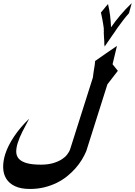

<svg xmlns="http://www.w3.org/2000/svg" viewBox="-112 -1049 869 1238"><path d="M719.7 -963.9Q699.7 -941.9 680.9 -917Q662.1 -892.1 645 -868.7Q643.1 -866.2 641.4 -863.3Q639.6 -860.4 637.7 -857.9Q630.4 -847.7 625 -838.9Q617.7 -829.1 611.3 -819.6Q605 -810.1 597.7 -799.6Q590.3 -789.1 581.5 -776.4Q572.8 -763.7 561.5 -747.1L562 -748Q563 -751 562.5 -755.1Q562 -759.3 560.5 -761.7V-779.3V-778.8Q559.1 -795.9 558.3 -813.5Q557.6 -831.1 557.1 -840.3L558.1 -850.6L557.1 -849.6Q557.1 -850.6 556.9 -855.2Q556.6 -859.9 557.6 -864.3L557.1 -863.8Q557.1 -866.2 557.1 -867.9Q557.1 -869.6 556.6 -870.6Q555.2 -881.3 553.2 -894Q551.3 -906.7 548.8 -919.7Q546.4 -932.6 543.7 -945.3Q541 -958 538.6 -968.3Q543 -973.6 547.9 -979.2Q552.7 -984.9 557.1 -990.2Q563.5 -998.5 570.3 -1006.6Q577.1 -1014.6 584.5 -1022.9Q593.3 -986.3 597.9 -948.5Q602.5 -910.6 604 -873Q631.3 -912.6 664.6 -951.9Q697.8 -991.2 737.3 -1028.8ZM647.9 -592.3 580.6 -505.4 444.3 -74.7Q433.1 -47.9 415.8 -19.3Q398.4 9.3 374.5 36.4Q350.6 63.5 320.6 87.6Q290.5 111.8 253.9 129.9Q217.3 147.9 174.1 158.7Q130.9 169.4 81.5 169.4Q23.4 169.4 -14.4 151.9Q-52.2 134.3 -71.3 103.8Q-90.3 73.2 -91.6 32.5Q-92.8 -8.3 -78.6 -54.2Q-61 -109.4 -21.2 -168.9Q18.6 -228.5 75.7 -283.2L74.2 -279.8Q52.2 -239.3 32.7 -200.7Q13.2 -162.1 2 -126.5Q-7.8 -95.2 -7.3 -69.6Q-6.8 -43.9 9.3 -25.6Q25.4 -7.3 59.8 2.7Q94.2 12.7 152.3 12.7Q194.8 12.7 227.3 3.7Q259.8 -5.4 283.2 -19.8Q306.6 -34.2 320.8 -52.2Q335 -70.3 340.8 -88.4L486.8 -548.8Q487.8 -560.5 490 -573.5Q492.2 -586.4 493.7 -599.1Q496.6 -613.3 498.5 -627.7Q500.5 -642.1 501.5 -655.8Q535.2 -679.2 571.5 -704.8Q607.9 -730.5 642.1 -752.9L613.8 -634.8Z"/></svg>

Font: XB Khoramshahr
Style: Bold Italic
Weight: 700
Italic angle: -12°
Designer: Behnam
Foundry: Irmug
Version: Version 8.005 2009